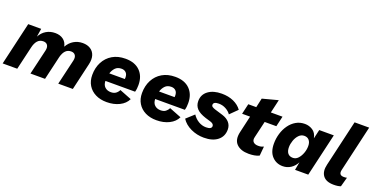

<svg xmlns="http://www.w3.org/2000/svg" viewBox="-28 -1402 4070 2103"><g transform="rotate(20 2006.5 -350.5)"><path d="M0 0 116 -500H267L252 -404Q279 -455 325 -482.5Q371 -510 429 -510Q486 -510 523.5 -482Q561 -454 571 -403Q600 -455 646.5 -482.5Q693 -510 750 -510Q803 -510 840 -486.5Q877 -463 891 -419.5Q905 -376 891 -315L818 0H648L717 -294Q726 -334 710.5 -357Q695 -380 661 -380Q622 -380 597 -354Q572 -328 559 -279L494 0H324L393 -294Q402 -334 386.5 -357Q371 -380 337 -380Q296 -380 270.5 -351.5Q245 -323 233 -270L170 0Z M1213 9Q1139 9 1083 -19Q1027 -47 996 -98Q965 -149 965 -218Q965 -302 999.5 -368Q1034 -434 1097.5 -471.5Q1161 -509 1249 -509Q1358 -509 1418.5 -448.5Q1479 -388 1479 -286Q1479 -267 1477 -246Q1475 -225 1469 -205H1123Q1124 -158 1151 -133.5Q1178 -109 1220 -109Q1256 -109 1278 -125.5Q1300 -142 1312 -167L1452 -112Q1425 -55 1361 -23Q1297 9 1213 9ZM1245 -391Q1199 -391 1173 -363.5Q1147 -336 1135 -297H1316Q1317 -304 1317 -314Q1317 -352 1297 -371.5Q1277 -391 1245 -391Z M1793 9Q1719 9 1663 -19Q1607 -47 1576 -98Q1545 -149 1545 -218Q1545 -302 1579.5 -368Q1614 -434 1677.5 -471.5Q1741 -509 1829 -509Q1938 -509 1998.5 -448.5Q2059 -388 2059 -286Q2059 -267 2057 -246Q2055 -225 2049 -205H1703Q1704 -158 1731 -133.5Q1758 -109 1800 -109Q1836 -109 1858 -125.5Q1880 -142 1892 -167L2032 -112Q2005 -55 1941 -23Q1877 9 1793 9ZM1825 -391Q1779 -391 1753 -363.5Q1727 -336 1715 -297H1896Q1897 -304 1897 -314Q1897 -352 1877 -371.5Q1857 -391 1825 -391Z M2347 11Q2266 11 2194.5 -22.5Q2123 -56 2085 -115L2174 -196Q2200 -155 2242 -129.5Q2284 -104 2331 -104Q2396 -104 2396 -141Q2396 -168 2354 -181L2294 -199Q2219 -223 2186.5 -258.5Q2154 -294 2154 -346Q2154 -422 2213.5 -466Q2273 -510 2370 -510Q2448 -510 2508.5 -483Q2569 -456 2604 -407L2519 -323Q2498 -354 2459.5 -375Q2421 -396 2377 -396Q2314 -396 2314 -360Q2314 -345 2327.5 -336.5Q2341 -328 2360 -322L2455 -293Q2508 -276 2536.5 -242.5Q2565 -209 2565 -162Q2565 -82 2507 -35.5Q2449 11 2347 11Z M2869 9Q2776 9 2727.5 -39.5Q2679 -88 2701 -183L2746 -379H2653L2681 -500H2774L2798 -608L2980 -656L2944 -500H3080L3052 -379H2916L2871 -187Q2861 -148 2880.5 -128.5Q2900 -109 2938 -109Q2961 -109 2975 -113Q2989 -117 3001 -123L2991 -14Q2964 -1 2933 4Q2902 9 2869 9Z M3266 9Q3191 9 3141.5 -43Q3092 -95 3092 -192Q3092 -252 3109 -309Q3126 -366 3158.5 -411.5Q3191 -457 3236.5 -483.5Q3282 -510 3339 -510Q3389 -510 3430.5 -483Q3472 -456 3484 -395L3508 -500H3678L3562 0H3408L3425 -94Q3401 -46 3359 -18.5Q3317 9 3266 9ZM3340 -115Q3374 -115 3399.5 -142.5Q3425 -170 3440 -211Q3455 -252 3455 -294Q3455 -336 3434.5 -360.5Q3414 -385 3378 -385Q3341 -385 3314.5 -357Q3288 -329 3274 -288.5Q3260 -248 3260 -211Q3260 -165 3280 -140Q3300 -115 3340 -115Z M3861 9Q3771 9 3734.5 -40.5Q3698 -90 3718 -173L3843 -712H4013L3889 -175Q3873 -109 3936 -109Q3960 -109 3972 -113L3942 -3Q3912 9 3861 9Z"/></g></svg>

Font: Work Sans
Style: Bold Italic
Weight: 700
Italic angle: -13°
Designer: Wei Huang
Foundry: Wei Huang
Version: Version 2.010; ttfautohint (v1.8.3)